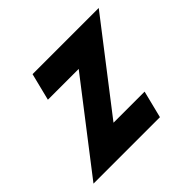

<svg xmlns="http://www.w3.org/2000/svg" viewBox="-148 -540 664 664"><g transform="rotate(-45 184.0 -208.5)"><path d="M-36.8 0 207.6 -316.7H56.9L81.9 -416.7H405.6L161.1 -100H313.2L288.2 0Z"/></g></svg>

Font: Afacad
Style: Bold Italic
Weight: 700
Italic angle: -14°
Designer: Kristian Moeller
Foundry: Dicotype
Version: Version 1.000; ttfautohint (v1.8.4.7-5d5b)